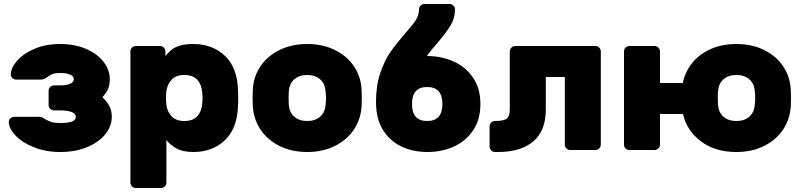

<svg xmlns="http://www.w3.org/2000/svg" viewBox="-20 -750 4010 960"><path d="M529 -354Q529 -326 520.5 -306Q512 -286 492 -264Q516 -241 527.5 -218.5Q539 -196 539 -166Q539 -120 507 -79.5Q475 -39 416 -14.5Q357 10 281 10Q209 10 150 -13.5Q91 -37 57.5 -72.5Q24 -108 24 -141Q24 -151 32 -158.5Q40 -166 51 -166H172Q184 -166 191 -163Q198 -160 206 -154Q222 -145 237 -140Q252 -135 281 -135Q319 -135 339 -142Q359 -149 359 -166Q359 -182 338 -190Q317 -198 281 -198H250Q239 -198 231 -206Q223 -214 223 -225V-296Q223 -307 231 -315Q239 -323 250 -323H281Q312 -323 330.5 -331Q349 -339 349 -354Q349 -369 330.5 -377Q312 -385 281 -385Q256 -385 243 -380Q230 -375 217 -365Q207 -358 200 -355Q193 -352 182 -352H61Q50 -352 42 -359.5Q34 -367 34 -377Q34 -410 65 -446Q96 -482 152.5 -506Q209 -530 281 -530Q354 -530 410.5 -505.5Q467 -481 498 -440.5Q529 -400 529 -354Z M812 163Q812 174 804 182Q796 190 785 190H659Q648 190 640 182Q632 174 632 163V-493Q632 -504 640 -512Q648 -520 659 -520H780Q791 -520 799 -512Q807 -504 807 -493V-470Q823 -489 837.5 -501Q852 -513 878.5 -521.5Q905 -530 946 -530Q1041 -530 1103.5 -472Q1166 -414 1170 -301Q1171 -291 1171 -261Q1171 -230 1170 -220Q1166 -107 1104 -48.5Q1042 10 946 10Q894 10 862 -8Q830 -26 812 -50ZM901 -375Q860 -375 838.5 -352Q817 -329 812 -295Q810 -275 810 -260Q810 -245 812 -225Q816 -192 838 -168.5Q860 -145 901 -145Q945 -145 966.5 -169Q988 -193 991 -232Q993 -252 993 -260Q993 -268 991 -288Q988 -327 966.5 -351Q945 -375 901 -375Z M1516 10Q1437 10 1376 -21Q1315 -52 1281 -104.5Q1247 -157 1244 -221L1243 -260L1244 -298Q1246 -362 1280 -415Q1314 -468 1375.5 -499Q1437 -530 1516 -530Q1595 -530 1656.5 -499Q1718 -468 1752 -415Q1786 -362 1788 -298Q1789 -288 1789 -260Q1789 -231 1788 -221Q1785 -157 1751 -104.5Q1717 -52 1656 -21Q1595 10 1516 10ZM1608 -226Q1610 -246 1610 -260Q1610 -274 1608 -294Q1605 -332 1580.5 -353.5Q1556 -375 1516 -375Q1476 -375 1451.5 -353.5Q1427 -332 1424 -294Q1423 -284 1423 -260Q1423 -236 1424 -226Q1427 -188 1451.5 -166.5Q1476 -145 1516 -145Q1556 -145 1580.5 -166.5Q1605 -188 1608 -226Z M2102 -730H2228Q2239 -730 2247 -722Q2255 -714 2255 -703Q2255 -660 2233.5 -624Q2212 -588 2167 -535Q2139 -504 2114 -470Q2186 -470 2247 -443Q2308 -416 2345 -362Q2382 -308 2382 -230Q2382 -152 2345.5 -98Q2309 -44 2249 -17Q2189 10 2117 10Q2045 10 1987 -17.5Q1929 -45 1894.5 -101Q1860 -157 1860 -240Q1860 -322 1881.5 -385Q1903 -448 1931.5 -489Q1960 -530 2004 -581Q2041 -622 2058 -648Q2075 -674 2075 -703Q2075 -714 2083 -722Q2091 -730 2102 -730ZM2192 -230Q2192 -315 2116 -315Q2040 -315 2040 -230Q2040 -145 2116 -145Q2192 -145 2192 -230Z M2709 -202Q2709 -97 2647 -43.5Q2585 10 2471 10H2455Q2444 10 2436 2Q2428 -6 2428 -17V-118Q2428 -129 2436 -137Q2444 -145 2455 -145Q2499 -145 2514 -157Q2529 -169 2529 -207V-493Q2529 -504 2537 -512Q2545 -520 2556 -520H2957Q2968 -520 2976 -512Q2984 -504 2984 -493V-27Q2984 -16 2976 -8Q2968 0 2957 0H2831Q2820 0 2812 -8Q2804 -16 2804 -27V-365H2709Z M3662 10Q3556 10 3485 -43Q3414 -96 3395 -180H3280V-27Q3280 -16 3272 -8Q3264 0 3253 0H3127Q3116 0 3108 -7.5Q3100 -15 3100 -27V-493Q3100 -504 3108 -512Q3116 -520 3127 -520H3253Q3264 -520 3272 -512Q3280 -504 3280 -493V-335H3394Q3405 -390 3440.5 -434.5Q3476 -479 3533 -504.5Q3590 -530 3662 -530Q3741 -530 3802.5 -499Q3864 -468 3898 -415Q3932 -362 3934 -298Q3935 -288 3935 -260Q3935 -231 3934 -221Q3931 -157 3897 -104.5Q3863 -52 3802 -21Q3741 10 3662 10ZM3754 -226Q3756 -246 3756 -260Q3756 -274 3754 -294Q3751 -332 3726.5 -353.5Q3702 -375 3662 -375Q3622 -375 3597.5 -353.5Q3573 -332 3570 -294Q3569 -284 3569 -260Q3569 -236 3570 -226Q3573 -188 3597.5 -166.5Q3622 -145 3662 -145Q3702 -145 3726.5 -166.5Q3751 -188 3754 -226Z"/></svg>

Font: Rubik
Style: Regular
Weight: 700
Designer: Hubert & Fischer
Foundry: Hubert & Fischer
Version: Version 1.100